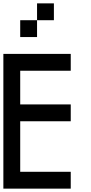

<svg xmlns="http://www.w3.org/2000/svg" viewBox="-20 -1120 540 1140"><path d="M0 0V-800H400V-700H100V-500H400V-400H100V-100H400V0ZM100 -900V-1000H200V-900ZM300 -1100V-1000H200V-1100Z"/></svg>

Font: Galmuri9 Regular
Style: Regular
Weight: 400
Designer: Lee Minseo (quiple)
Version: Version 2.399;hotconv 1.1.1;makeotfexe 2.6.0 DEVELOPMENT